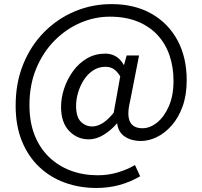

<svg xmlns="http://www.w3.org/2000/svg" viewBox="-20 -742 986 935"><path d="M449.5 173.4Q367.7 173.4 296.4 147.7Q225 122 171.1 71Q117.2 20.1 86.7 -54.7Q56.2 -129.5 56.2 -227.1Q56.2 -339.5 93.6 -430.5Q130.9 -521.5 196.1 -586.8Q261.3 -652.1 345.4 -687.1Q429.5 -722 522.7 -722Q635.5 -722 717.6 -675.3Q799.6 -628.6 844.4 -545.6Q889.2 -462.5 889.2 -351.9Q889.2 -279 869.1 -223.5Q848.9 -167.9 815.7 -130.6Q782.5 -93.2 743.4 -74.3Q704.2 -55.4 666.1 -55.4Q620.8 -55.4 588.4 -76.4Q556.1 -97.4 550.8 -140H548.4Q521.1 -107.8 485.1 -85.6Q449.1 -63.4 412.2 -63.4Q355.8 -63.4 316.6 -104.5Q277.3 -145.6 277.3 -221.5Q277.3 -266 292.6 -311.6Q307.8 -357.2 336 -395.9Q364.1 -434.6 403.9 -457.7Q443.6 -480.9 492.6 -480.9Q521.2 -480.9 544.1 -467.4Q567.1 -453.9 582.3 -426.4H584.3L596.8 -471.9H657.2L613.4 -248.7Q581.2 -117.5 674.3 -117.5Q710 -117.5 744.6 -144.9Q779.3 -172.3 802.1 -224.2Q825 -276.1 825 -348.1Q825 -416 805.2 -473.1Q785.5 -530.1 746.4 -572.1Q707.2 -614 649.4 -637.4Q591.5 -660.8 515 -660.8Q440.2 -660.8 370.3 -630.4Q300.4 -600 244.6 -543.3Q188.8 -486.7 156.1 -407.4Q123.4 -328.1 123.4 -230.2Q123.4 -148.3 148.2 -84.9Q173.1 -21.5 218.3 22.3Q263.4 66 324.1 88.8Q384.7 111.5 456.2 111.5Q507.5 111.5 553.9 97.5Q600.3 83.5 637.3 61.8L662.5 116.3Q613.5 144.9 560.7 159.2Q507.8 173.4 449.5 173.4ZM429.9 -126.2Q453 -126.2 478.8 -141.8Q504.7 -157.3 533.6 -192.7L565.5 -370.1Q549.6 -395.9 532.9 -406.3Q516.2 -416.7 493.1 -416.7Q460.6 -416.7 433.9 -399.3Q407.2 -381.9 388.8 -353.4Q370.4 -324.9 360.5 -291.6Q350.5 -258.3 350.5 -226.6Q350.5 -172.9 373.4 -149.6Q396.2 -126.2 429.9 -126.2Z"/></svg>

Font: Noto Sans TC
Style: Regular
Weight: 100
Designer: Ryoko NISHIZUKA 西塚涼子 (kana, bopomofo & ideographs); Paul D. Hunt (Latin, Greek & Cyrillic); Sandoll Communications 산돌커뮤니
Foundry: Adobe
Version: Version 2.004;hotconv 1.0.118;makeotfexe 2.5.65603